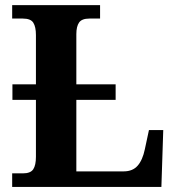

<svg xmlns="http://www.w3.org/2000/svg" viewBox="-20 -734 694 754"><path d="M28.8 -402.8H121.1V-596.2Q121.1 -628.4 110.8 -644.8Q100.6 -661.1 69.8 -661.1H27.8V-713.9H373V-661.1H331.1Q301.3 -661.1 290.5 -645.5Q279.8 -629.9 279.8 -600.1V-402.8H434.1V-341.8H279.8V-61H465.8Q501 -61 520.5 -83.3Q540 -105.5 548.8 -147.9L564.9 -223.1H621.1L613.8 0H27.8V-53.2H69.8Q100.1 -53.2 110.6 -69.3Q121.1 -85.4 121.1 -118.2V-341.8H28.8Z"/></svg>

Font: Droid Serif
Style: Bold
Weight: 700
Designer: Monotype Design team
Foundry: Monotype Imaging Inc.
Version: Version 1.03